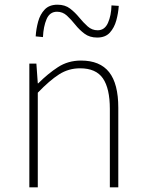

<svg xmlns="http://www.w3.org/2000/svg" viewBox="-20 -798 620 818"><path d="M105 0V-527H135L141 -443H143Q184 -484 227 -512Q270 -540 325 -540Q406 -540 445 -490.5Q484 -441 484 -339V0H448V-334Q448 -421 418.5 -464Q389 -507 321 -507Q272 -507 231.5 -481Q191 -455 141 -403V0ZM394 -638Q362 -638 340 -654.5Q318 -671 300.5 -693Q283 -715 265 -731.5Q247 -748 223 -748Q192 -748 178.5 -716.5Q165 -685 163 -640L132 -643Q134 -675 142.5 -706Q151 -737 170.5 -757.5Q190 -778 225 -778Q257 -778 278.5 -761.5Q300 -745 317.5 -723.5Q335 -702 353.5 -685.5Q372 -669 396 -669Q426 -669 440 -700.5Q454 -732 455 -775L486 -773Q484 -742 475.5 -711Q467 -680 448 -659Q429 -638 394 -638Z"/></svg>

Font: Source Han Sans SC ExtraLight
Style: Regular
Weight: 250
Designer: Ryoko NISHIZUKA 西塚涼子 (kana, bopomofo & ideographs); Paul D. Hunt (Latin, Greek & Cyrillic); Sandoll Communications 산돌커뮤니
Foundry: Adobe
Version: Version 2.004;hotconv 1.0.118;makeotfexe 2.5.65603